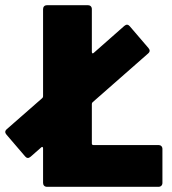

<svg xmlns="http://www.w3.org/2000/svg" viewBox="-35 -720 663 740"><path d="M319 -167V-319C319 -322 320 -324 322 -326L536 -514C544 -521 543 -528 537 -535L465 -619C459 -626 452 -627 444 -620L326 -516C322 -512 319 -515 319 -520V-685C319 -694 313 -700 304 -700H146C137 -700 131 -694 131 -685V-349C131 -346 130 -344 128 -342L-9 -222C-17 -215 -16 -208 -10 -201L62 -117C68 -110 75 -109 83 -116L124 -152C128 -156 131 -153 131 -148V-15C131 -6 137 0 146 0H576C585 0 591 -6 591 -15V-146C591 -155 585 -161 576 -161H325C321 -161 319 -163 319 -167Z"/></svg>

Font: Barlow Semi Condensed Black
Style: Regular
Weight: 900
Width: 4
Designer: Jeremy Tribby
Foundry: Tribby Type
Version: Version 1.408;PS 001.408;hotconv 1.0.88;makeotf.lib2.5.64775